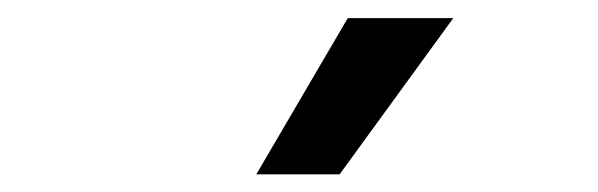

<svg xmlns="http://www.w3.org/2000/svg" viewBox="-20 -830 660 212"><path d="M355 -637.5H263L364 -810H480.5Z"/></svg>

Font: Monaspace Krypton Medium
Style: Regular
Weight: 500
Designer: Riley Cran & the Lettermatic Team
Foundry: Lettermatic
Version: Version 1.101 (Monaspace Krypton)